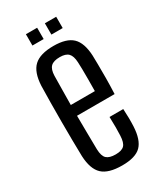

<svg xmlns="http://www.w3.org/2000/svg" viewBox="-184 -780 719 854"><g transform="rotate(-30 175.5 -353.0)"><path d="M181.3 6.8Q110.9 6.8 80 -22.4Q49.1 -51.5 46 -118.7Q45 -157.6 44.5 -203.6Q44 -249.5 44 -298.4Q44 -347.2 44.5 -393.9Q45 -440.5 46 -480.1Q49.4 -548.5 80.8 -577.6Q112.1 -606.8 180.8 -606.8Q247.6 -606.8 277.6 -578Q307.6 -549.3 310.9 -482.9Q311.4 -467.5 311.8 -437.8Q312.3 -408.1 312 -368.6Q311.8 -329.2 309.9 -285.3H116.9Q116.9 -245 117.7 -202.4Q118.4 -159.8 118.9 -112.3Q119.9 -76.9 134.1 -63.6Q148.3 -50.3 180.5 -50.3Q211.6 -50.3 224.7 -63.6Q237.9 -76.9 239.4 -112.3Q240.4 -130.2 240.4 -154.5Q240.4 -178.8 239.4 -208.4H309.9Q311.3 -187.1 311.6 -162.7Q311.9 -138.4 310.9 -118.7Q307.6 -51.5 278.8 -22.4Q250 6.8 181.3 6.8ZM116.9 -340.6H240.4Q240.8 -371.4 240.9 -401.1Q241.1 -430.8 240.6 -454.3Q240.2 -477.8 239.4 -489.6Q237.9 -521.9 224.4 -535.8Q211 -549.7 180.8 -549.7Q148.1 -549.7 134 -535.8Q119.9 -521.9 118.9 -489.6Q118.4 -448.5 117.8 -412.1Q117.1 -375.6 116.9 -340.6ZM198.7 -655V-713.1H256.8V-655ZM101.3 -655V-713.1H159V-655Z"/></g></svg>

Font: Big Shoulders Display SC Thin
Style: Regular
Weight: 100
Designer: Patric King
Foundry: XO Type Co
Version: Version 2.002